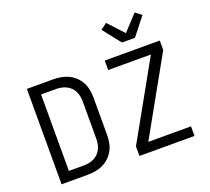

<svg xmlns="http://www.w3.org/2000/svg" viewBox="-158 -1189 1517 1390"><g transform="rotate(-20 600.0 -494.0)"><path d="M88 0V-735H287Q318 -735 348.5 -730Q379 -725 406.5 -712Q434 -699 457 -677.5Q480 -656 494.5 -628.5Q509 -601 514.5 -571Q520 -541 520 -510V-225Q520 -194 514.5 -164Q509 -134 494.5 -106.5Q480 -79 457 -57.5Q434 -36 406.5 -23Q379 -10 348.5 -5Q318 0 287 0ZM171 -73H287Q307 -73 327 -77Q347 -81 365 -90Q383 -99 397.5 -113.5Q412 -128 421 -146.5Q430 -165 433.5 -185Q437 -205 437 -225V-510Q437 -530 433.5 -550Q430 -570 421 -588.5Q412 -607 397.5 -621.5Q383 -636 365 -645Q347 -654 327 -658Q307 -662 287 -662H171ZM688 0V-74L1017 -662H688V-735H1112V-662L783 -74H1112V0ZM850 -815 742 -952 790 -988 900 -869 1010 -988 1058 -952 950 -815Z"/></g></svg>

Font: Iosevka Aile
Style: Regular
Weight: 400
Designer: Belleve Invis
Foundry: Belleve Invis
Version: Version 28.0.1; ttfautohint (v1.8.4)